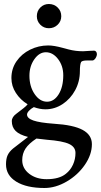

<svg xmlns="http://www.w3.org/2000/svg" viewBox="-20 -649 504 959"><path d="M464 -378Q464 -373 461 -365.5Q458 -358 453 -353Q447 -347 443 -347H416Q390 -347 385 -339Q379 -327 379 -293Q379 -242 355.5 -198.5Q332 -155 292.5 -129Q253 -103 207 -103Q179 -103 149 -114Q134 -106 124.5 -95.5Q115 -85 115 -77Q115 -58 147 -47Q179 -36 249 -31Q347 -25 393 0Q439 25 439 71Q439 123 404 174Q369 225 313.5 257.5Q258 290 202 290Q113 290 61.5 258.5Q10 227 10 172Q10 144 18 126.5Q26 109 45 93L120 35Q77 24 58 5Q39 -14 39 -44Q39 -65 63 -82Q84 -98 98 -109Q112 -120 118 -128Q82 -150 59.5 -184.5Q37 -219 37 -259Q37 -306 62.5 -343Q88 -380 130.5 -401Q173 -422 221 -422Q249 -422 293 -410Q313 -404 323 -402Q357 -393 395 -393Q406 -393 428 -395L450 -396Q456 -396 460 -391Q464 -386 464 -378ZM296 -273Q296 -320 270 -354Q244 -388 209 -388Q176 -388 151.5 -353Q127 -318 127 -271Q127 -217 153 -179Q179 -141 215 -141Q250 -141 273 -178Q296 -215 296 -273ZM214 49 162 43Q124 68 107.5 93Q91 118 91 151Q91 192 126 219Q161 246 213 246Q276 246 309 219Q332 201 344.5 173.5Q357 146 357 115Q357 85 325 70Q293 55 214 49ZM164 -568Q164 -594 181.5 -611.5Q199 -629 224 -629Q250 -629 268 -611.5Q286 -594 286 -568Q286 -543 268 -525.5Q250 -508 224 -508Q199 -508 181.5 -525.5Q164 -543 164 -568Z"/></svg>

Font: EB Garamond Medium
Style: Regular
Weight: 500
Designer: Georg Duffner and Octavio Pardo
Foundry: Georg Duffner
Version: Version 1.000